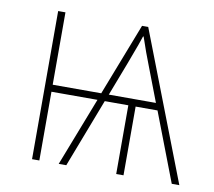

<svg xmlns="http://www.w3.org/2000/svg" viewBox="-64 -601 751 674"><g transform="rotate(10 311.0 -264.0)"><path d="M616 0H589L495 -245H417V0H391V-245H307L213 0H186L281 -245H117V0H91V-528H117V-270H290L390 -528H412ZM400 -492Q391 -467 389 -460L363 -390L317 -270H485L439 -390Q420 -438 402 -492Z"/></g></svg>

Font: Noto Sans UI Thin
Style: Regular
Weight: 250
Designer: Monotype Design Team
Foundry: Monotype Imaging Inc.
Version: Version 1.001